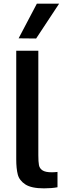

<svg xmlns="http://www.w3.org/2000/svg" viewBox="-20 -1028 372 1052"><path d="M69 -155V-750H190V-178Q190 -141 193.5 -123Q197 -105 213 -94.5Q229 -84 264 -84Q277 -84 295 -86V-2Q263 4 221 4Q152 4 119 -17.5Q86 -39 77.5 -71.5Q69 -104 69 -155ZM82 -818 182 -1008H304L178 -817Z"/></svg>

Font: Be Vietnam SemiBold
Style: Regular
Weight: 600
Designer: Gabriel Lam
Foundry: TypeRant
Version: Version 4.000